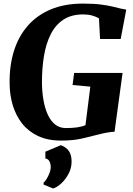

<svg xmlns="http://www.w3.org/2000/svg" viewBox="-20 -772 738 1066"><path d="M319 8.5Q244.5 8.5 190.5 -17.2Q136.5 -43 102.2 -87Q68 -131 51 -187.2Q34 -243.5 33.5 -305.5Q31.5 -405 56.8 -487Q82 -569 133.5 -628.2Q185 -687.5 261.8 -719.8Q338.5 -752 440.5 -752Q500.5 -752 539 -747Q577.5 -742 603.5 -735.8Q629.5 -729.5 650 -724.5Q658 -723 665.5 -721.5Q673 -720 681 -718.5L650 -555.5H535.5L529.5 -670Q512.5 -680 490.8 -686Q469 -692 442 -692Q376 -692 331.5 -662.5Q287 -633 261 -580.5Q235 -528 224 -460.5Q213 -393 213 -317Q213 -265.5 220.8 -219.2Q228.5 -173 244.5 -137.2Q260.5 -101.5 285.5 -81.2Q310.5 -61 346 -61Q379 -61 406 -64.5Q433 -68 454.5 -77L481.5 -291L383 -300L391.5 -367H660.5L616 -40.5Q600.5 -40.5 574 -35.8Q547.5 -31 525.5 -25Q483 -14 434.8 -2.8Q386.5 8.5 319 8.5ZM221.5 252.5 222.5 241.5Q229.5 236.5 239 221.2Q248.5 206 255.5 186.8Q262.5 167.5 261.5 151.5Q261 136 254 123Q247 110 232 108V70L318 34Q351 47 364.2 69.2Q377.5 91.5 377.5 125Q377.5 161.5 360.5 193.2Q343.5 225 320 246.5Q296.5 268 275 274.5Z"/></svg>

Font: Merriweather 28pt Black
Style: Italic
Weight: 900
Italic angle: -7.8°
Version: Version 2.101